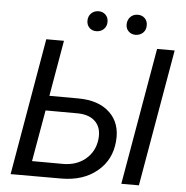

<svg xmlns="http://www.w3.org/2000/svg" viewBox="-58 -936 961 993"><g transform="rotate(5 422.0 -439.5)"><path d="M33.7 0ZM198.2 -420.9 349.6 -420.4Q455.1 -419.9 512.7 -364.7Q570.3 -309.6 562 -216.3Q554.2 -119.1 481.9 -59.6Q409.7 0 295.9 0H33.7L156.7 -710.9H248.5ZM185.1 -343.8 138.2 -76.7 299.3 -76.2Q368.2 -76.2 415 -114.7Q461.9 -153.3 470.2 -217.3Q477.1 -274.9 446.8 -308.1Q416.5 -341.3 356 -343.3ZM699.7 0H608.4L731.9 -710.9H823.2ZM360.4 -825.7Q360.8 -848.1 375 -863Q389.2 -877.9 412.6 -878.9Q435.1 -879.4 450 -865Q464.8 -850.6 464.4 -827.6Q464.4 -805.2 449.7 -790.5Q435.1 -775.9 412.1 -774.9Q389.2 -774.4 374.8 -788.6Q360.4 -802.7 360.4 -825.7ZM564 -824.7Q564.5 -847.2 578.6 -862.3Q592.8 -877.4 615.7 -878.4Q639.2 -878.9 653.8 -864.5Q668.5 -850.1 668 -826.7Q668 -803.7 653.3 -789.3Q638.7 -774.9 615.7 -773.9Q593.3 -773.4 578.4 -787.6Q563.5 -801.8 564 -824.7Z"/></g></svg>

Font: Roboto
Style: Italic
Weight: 400
Italic angle: -12°
Designer: Google
Version: Version 2.134; 2016; ttfautohint (v1.6)